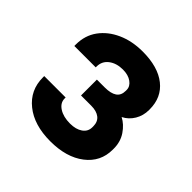

<svg xmlns="http://www.w3.org/2000/svg" viewBox="-142 -657 793 793"><g transform="rotate(45 255.0 -260.0)"><path d="M44.9 -167H169.9V-161.1Q169.9 -135.7 194.8 -119.6Q219.7 -103.5 258.8 -103.5Q293 -103.5 314 -118.2Q335 -132.8 335 -158.2V-163.1Q335 -190.4 317.4 -204.1Q299.8 -217.8 268.6 -217.8H209V-310.5H254.9Q290 -310.5 308.1 -322.8Q326.2 -335 326.2 -362.3V-367.2Q326.2 -387.7 306.6 -401.9Q287.1 -416 255.9 -416Q218.8 -416 194.3 -397.5Q169.9 -378.9 169.9 -347.7V-342.8H44.9V-351.6Q44.9 -404.3 73.2 -443.4Q101.6 -482.4 150.4 -504.4Q199.2 -526.4 260.7 -526.4Q350.6 -526.4 400.4 -486.8Q450.2 -447.3 450.2 -377.9V-374Q450.2 -340.8 434.1 -314Q418 -287.1 390.6 -273.4Q418.9 -258.8 439.5 -228.5Q460 -198.2 460 -158.2V-152.3Q460 -81.1 403.3 -37.6Q346.7 5.9 252.9 5.9Q158.2 5.9 101.6 -39.6Q44.9 -85 44.9 -159.2Z"/></g></svg>

Font: Dinish
Style: Bold
Weight: 700
Designer: Bert Driehuis
Foundry: Playbeing
Version: Version 3.006; git-39231f3c-release